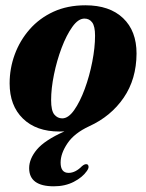

<svg xmlns="http://www.w3.org/2000/svg" viewBox="-20 -476 539 708"><path d="M295 -456.5Q384 -456.5 433.8 -409.2Q483.5 -362 483.5 -278.5Q483 -184 436 -115.5Q389 -47 309 -10.5Q254 15 228.8 52.5Q203.5 90 203.5 123.5Q203.5 161.5 233 161.5Q246 161.5 258.8 154.8Q271.5 148 282 137Q293.5 127 301.5 130Q305.5 131.5 306.5 138Q307.5 144.5 300 155Q284 178 252 194.5Q220 211 178.5 211Q87.5 211 87.5 144Q87.5 109.5 116.2 75.2Q145 41 217.5 8.5Q208.5 9 199 9Q113.5 9 64.5 -38.8Q15.5 -86.5 15.5 -168.5Q15.5 -224 34.5 -275.5Q53.5 -327 89.5 -368Q125.5 -409 177.2 -432.8Q229 -456.5 295 -456.5ZM209.5 -39.5Q232 -39.5 253.5 -70Q275 -100.5 292.5 -148Q310 -195.5 320.2 -248Q330.5 -300.5 330.5 -344.5Q330.5 -379 320 -393.2Q309.5 -407.5 291.5 -407.5Q268.5 -407.5 246.8 -377Q225 -346.5 207.2 -299.5Q189.5 -252.5 179 -201Q168.5 -149.5 168.5 -107Q168.5 -68 180.2 -53.8Q192 -39.5 209.5 -39.5Z"/></svg>

Font: Fraunces 144pt Soft
Style: Bold Italic
Weight: 700
Italic angle: -16°
Version: Version 1.000;[b76b70a41]